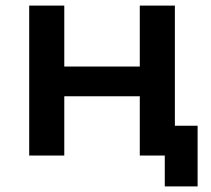

<svg xmlns="http://www.w3.org/2000/svg" viewBox="-20 -554 751 684"><path d="M84 0V-534H209V-317H478V-534H603V0H478V-211H209V0ZM567 110V-31L596 0H478V-106H684V110Z"/></svg>

Font: MOST Montserrat SemiBold
Style: Regular
Weight: 600
Designer: Julieta Ulanovsky
Foundry: Julieta Ulanovsky
Version: Version 8.000;March 11, 2024;FontCreator 15.0.0.2926 64-bit